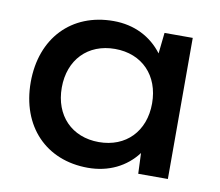

<svg xmlns="http://www.w3.org/2000/svg" viewBox="-63 -585 767 670"><g transform="rotate(10 320.0 -250.0)"><path d="M465 0H570V-500H470L462 -426C422 -479 362 -510 288 -510C139 -510 40 -406 40 -250C40 -94 139 10 288 10C361 10 422 -20 462 -73ZM310 -85C214 -85 150 -151 150 -250C150 -349 214 -415 310 -415C406 -415 470 -349 470 -250C470 -151 406 -85 310 -85Z"/></g></svg>

Font: Gully Medium
Style: Regular
Weight: 500
Designer: jaikishan Patel
Foundry: MagicType
Version: Version 1.000;Glyphs 3.2 (3242)